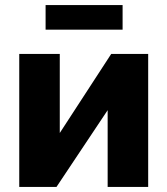

<svg xmlns="http://www.w3.org/2000/svg" viewBox="-20 -738 660 758"><path d="M160 -621H464V-718H160ZM56 0H203L405 -303V0H565V-525H419L216 -213V-525H56Z"/></svg>

Font: FIGSv2-sans-serif ExtraBold
Style: Regular
Weight: 800
Designer: Matt McInerney, Pablo Impallari, Rodrigo Fuenzalida,Mirko Velimirovic
Foundry: Matt McInerney, Pablo Impallari, Rodrigo Fuenzalida
Version: Version 4.021;hotconv 1.0.109;makeotfexe 2.5.65596